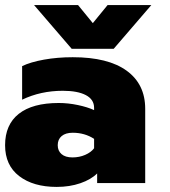

<svg xmlns="http://www.w3.org/2000/svg" viewBox="-30 -720 670 755"><path d="M104 -700H277L335 -629L393 -700H565L417 -528H252ZM-10 -149Q-10 -230 44 -272.5Q98 -315 201 -315Q238 -315 276 -307Q314 -299 340 -287V-296Q340 -329 307.5 -346Q275 -363 217 -363Q130 -363 57 -328V-460Q90 -476 143 -485.5Q196 -495 256 -495Q395 -495 468 -442Q541 -389 541 -292V0H352V-38Q328 -14 286 0.5Q244 15 193 15Q101 15 45.5 -27.5Q-10 -70 -10 -149ZM340 -137V-174Q303 -198 256 -198Q228 -198 212.5 -185Q197 -172 197 -149Q197 -127 212 -114Q227 -101 255 -101Q282 -101 305 -111Q328 -121 340 -137Z"/></svg>

Font: Prompt ExtraBold
Style: Regular
Weight: 800
Designer: Katatrad Team
Foundry: CadsonDemak
Version: Version 1.000